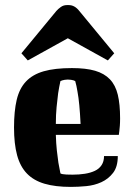

<svg xmlns="http://www.w3.org/2000/svg" viewBox="-20 -723 526 753"><path d="M262 -456Q317 -456 353 -445.5Q389 -435 411 -412Q433 -389 442 -351.5Q451 -314 451 -259Q451 -242 450 -229.5Q449 -217 448 -209Q447 -199 446 -194H199Q200 -160 203 -132.5Q206 -105 209 -85Q213 -61 217 -43Q220 -41 226 -40Q231 -39 240.5 -38.5Q250 -38 265 -38Q290 -38 312.5 -41.5Q335 -45 352 -53Q369 -61 378.5 -75.5Q388 -90 388 -111H442Q442 -69 423.5 -45Q405 -21 377.5 -8.5Q350 4 318 7Q286 10 258 10Q197 10 154.5 -2.5Q112 -15 85.5 -42.5Q59 -70 47 -114.5Q35 -159 35 -223Q35 -287 45.5 -331.5Q56 -376 82 -403.5Q108 -431 151.5 -443.5Q195 -456 262 -456ZM217 -405Q212 -383 208 -357Q205 -334 202 -303.5Q199 -273 199 -237H296Q294 -279 291 -310.5Q288 -342 284 -363Q280 -388 275 -405Q272 -406 268 -408Q264 -409 258.5 -410Q253 -411 246 -411Q239 -411 234 -410Q229 -409 225 -408Q221 -406 217 -405ZM201 -680Q208 -688 218.5 -695.5Q229 -703 242 -703H250Q273 -703 291 -680L428 -514L403 -486L246 -573L89 -486L64 -514Z"/></svg>

Font: Bigshot One
Style: Regular
Weight: 400
Designer: Gesine Todt
Foundry: Gesine Todt
Version: Version 1.001